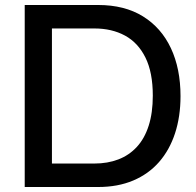

<svg xmlns="http://www.w3.org/2000/svg" viewBox="-20 -749 787 769"><path d="M79 0V-729H373Q479 -729 552.5 -683.5Q626 -638 664.5 -556Q703 -474 703 -364Q703 -282 681 -215Q659 -148 617 -100Q575 -52 513.5 -26Q452 0 373 0ZM188 -94H358Q411 -94 454 -110.5Q497 -127 528 -160.5Q559 -194 575.5 -245.5Q592 -297 592 -366Q592 -459 562.5 -518.5Q533 -578 480.5 -606.5Q428 -635 358 -635H188Z"/></svg>

Font: Mona Sans ExtraLight Medium
Style: Regular
Weight: 500
Version: Version 2.000